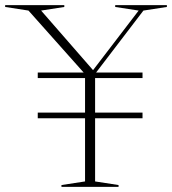

<svg xmlns="http://www.w3.org/2000/svg" viewBox="-42 -725 668 745"><path d="M511 -288V-266H104.5V-288ZM511 -443.5V-422H104.5V-443.5ZM327 -438.5V-21L418 -7V0H196.5V-7L288 -21V-437.5L68.5 -684L-22 -698V-705H207.5V-698L117.5 -684L325 -446L315 -447.5L496 -684L405 -698V-705H605.5V-698L514.5 -684Z"/></svg>

Font: Newsreader 60pt ExtraLight
Style: Regular
Weight: 250
Designer: Hugues Gentile
Foundry: Production Type
Version: Version 1.003